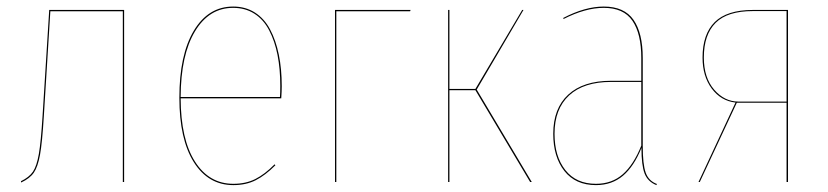

<svg xmlns="http://www.w3.org/2000/svg" viewBox="-20 -547 2489 577"><path d="M127.9 -517.1H353V0H349.1V-513.2H131.3L111.8 -198.7Q106.9 -118.2 100.3 -82Q93.8 -45.9 81.8 -28.3Q69.8 -10.7 43.5 1.5L43 -2.4Q67.9 -14.6 79.1 -31.2Q90.3 -47.9 96.7 -84.2Q103 -120.6 107.9 -198.7Z M826.7 -287.6Q826.7 -272 825.2 -251.5H522.9Q523.4 -128.4 565.9 -61.5Q608.4 5.4 681.2 5.4Q718.8 5.4 747.3 -9Q775.9 -23.4 805.2 -53.2L807.6 -50.3Q777.3 -20 748.5 -5.4Q719.7 9.3 681.2 9.3Q606 9.3 562.5 -59.6Q519 -128.4 519 -253.4Q519 -382.3 562.5 -454.8Q606 -527.3 680.7 -527.3Q717.8 -527.3 746.1 -509.3Q774.4 -491.2 791.7 -458.5Q809.1 -425.8 817.9 -382.8Q826.7 -339.8 826.7 -287.6ZM821.3 -255.4Q822.3 -268.1 822.3 -288.6Q822.3 -339.8 814 -381.8Q805.7 -423.8 788.8 -456.1Q772 -488.3 744.4 -505.9Q716.8 -523.4 680.7 -523.4Q608.4 -523.4 565.9 -452.6Q523.4 -381.8 522.9 -255.4Z M990.7 0H986.8V-517.1H1213.9L1212.4 -513.2H990.7Z M1553.2 -517.1 1412.6 -277.8 1578.1 0H1573.2L1408.7 -275.9H1330.6V0H1326.7V-517.1H1330.6V-279.8H1408.7L1549.3 -517.1Z M1911.6 -108.4Q1911.6 -53.2 1920.4 -28.3Q1929.2 -3.4 1954.1 5.9L1952.6 9.3Q1926.8 -1 1917.2 -25.4Q1907.7 -49.8 1907.7 -102.5Q1885.3 -46.9 1852.1 -18.8Q1818.8 9.3 1771 9.3Q1709.5 9.3 1676 -33.2Q1642.6 -75.7 1642.6 -145Q1642.6 -221.2 1687.7 -262.7Q1732.9 -304.2 1815.9 -304.2H1907.2V-372.6Q1907.2 -445.8 1880.6 -484.6Q1854 -523.4 1794.4 -523.4Q1739.3 -523.4 1673.3 -489.7L1672.9 -493.2Q1738.3 -527.3 1794.4 -527.3Q1856 -527.3 1883.8 -487.5Q1911.6 -447.8 1911.6 -372.6ZM1771 5.4Q1818.8 5.4 1851.6 -23.4Q1884.3 -52.2 1907.2 -109.4V-300.8H1816.4Q1734.4 -300.8 1690.4 -260.3Q1646.5 -219.7 1646.5 -145Q1646.5 -77.1 1679 -35.9Q1711.4 5.4 1771 5.4Z M2242.7 -517.1H2348.1V0H2343.8V-238.3H2194.3L2083 0H2079.1L2190.4 -238.8Q2146.5 -243.7 2118.9 -280.8Q2091.3 -317.9 2091.3 -374Q2091.3 -444.3 2127.9 -480.7Q2164.6 -517.1 2242.7 -517.1ZM2199.2 -241.7H2343.8V-513.7H2242.7Q2166 -513.7 2130.6 -478.3Q2095.2 -442.9 2095.2 -374Q2095.2 -313.5 2126.2 -277.6Q2157.2 -241.7 2199.2 -241.7Z"/></svg>

Font: Fira Sans Compressed Four
Style: Regular
Weight: 100
Width: 1
Designer: Carrois Corporate & Edenspiekermann AG
Foundry: Carrois Corporate GbR & Edenspiekermann AG
Version: Version 4.203;PS 004.203;hotconv 1.0.88;makeotf.lib2.5.64775